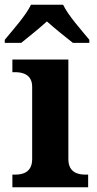

<svg xmlns="http://www.w3.org/2000/svg" viewBox="-35 -786 407 806"><path d="M-15 -619V-606H54C82 -628 132 -669 162 -696C192 -669 243 -628 271 -606H340V-619C309 -657 251 -721 230 -766H95C74 -721 16 -657 -15 -619ZM17 0H335V-53H323C294 -53 252 -61 252 -118V-536H17V-483H29C57 -483 100 -475 100 -422V-118C100 -61 58 -53 29 -53H17Z"/></svg>

Font: Noto Serif NP Hmong
Style: Bold
Weight: 700
Designer: Dalton Maag Ltd
Foundry: Dalton Maag Ltd
Version: Version 1.001